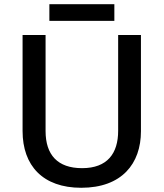

<svg xmlns="http://www.w3.org/2000/svg" viewBox="-20 -880 776 910"><path d="M522 -860H214V-781H522ZM648 -258V-714H540V-260C540 -153 489 -83 369 -83C253 -83 196 -146 196 -259V-714H87V-259C87 -95 183 10 365 10C557 10 648 -104 648 -258Z"/></svg>

Font: Noto Sans Cherokee Medium
Style: Regular
Weight: 500
Designer: Monotype Design Team
Foundry: Monotype Imaging Inc.
Version: Version 2.001